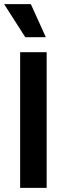

<svg xmlns="http://www.w3.org/2000/svg" viewBox="-23 -914 321 934"><path d="M75 0V-660H204V0ZM100 -733 -3 -894H127L200 -733Z"/></svg>

Font: Bricolage Grotesque 48pt Condensed ExtraBold SemiBold
Style: Regular
Weight: 600
Version: Version 1.000;gftools[0.9.30]